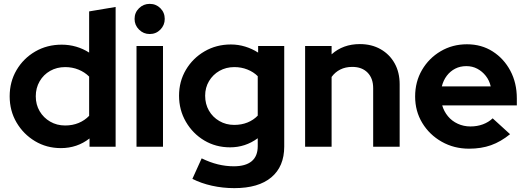

<svg xmlns="http://www.w3.org/2000/svg" viewBox="-20 -759 2723 993"><path d="M295 7Q221 7 161 -29Q101 -65 65.5 -125.5Q30 -186 30 -261Q30 -336 65.5 -396.5Q101 -457 162 -492.5Q223 -528 299 -528Q338 -528 374 -517.5Q410 -507 441 -487V-700L578 -723V0H443V-43Q379 7 295 7ZM317 -110Q355 -110 386.5 -123Q418 -136 441 -160V-363Q418 -386 386 -399Q354 -412 317 -412Q274 -412 239.5 -392.5Q205 -373 185 -338.5Q165 -304 165 -261Q165 -218 185 -184Q205 -150 239.5 -130Q274 -110 317 -110Z M686 0V-521H823V0ZM754 -583Q722 -583 699 -606Q676 -629 676 -661Q676 -694 699 -716.5Q722 -739 754 -739Q787 -739 809.5 -716.5Q832 -694 832 -661Q832 -629 809.5 -606Q787 -583 754 -583Z M1192 214Q1132 214 1076 201.5Q1020 189 975 166L1023 60Q1066 81 1107 91Q1148 101 1189 101Q1250 101 1281.5 75Q1313 49 1313 -3V-44Q1249 3 1170 3Q1096 3 1036.5 -32.5Q977 -68 941.5 -129Q906 -190 906 -264Q906 -338 941.5 -398Q977 -458 1038 -493.5Q1099 -529 1174 -529Q1212 -529 1248 -518Q1284 -507 1315 -487V-521H1450V-1Q1450 102 1383.5 158Q1317 214 1192 214ZM1191 -113Q1229 -113 1260 -125.5Q1291 -138 1313 -161V-365Q1291 -387 1259.5 -399.5Q1228 -412 1192 -412Q1149 -412 1115 -392.5Q1081 -373 1061 -339.5Q1041 -306 1041 -264Q1041 -221 1060.5 -187Q1080 -153 1114.5 -133Q1149 -113 1191 -113Z M1558 0V-521H1695V-478Q1754 -531 1841 -531Q1902 -531 1948.5 -504.5Q1995 -478 2021 -431.5Q2047 -385 2047 -323V0H1910V-303Q1910 -354 1881 -383.5Q1852 -413 1802 -413Q1767 -413 1740 -399.5Q1713 -386 1695 -361V0Z M2406 10Q2328 10 2264.5 -26Q2201 -62 2164 -123Q2127 -184 2127 -260Q2127 -336 2162.5 -397Q2198 -458 2259 -494Q2320 -530 2395 -530Q2470 -530 2528 -493Q2586 -456 2619.5 -393Q2653 -330 2653 -250V-214H2267Q2276 -183 2296.5 -158Q2317 -133 2347.5 -119Q2378 -105 2413 -105Q2448 -105 2477.5 -116Q2507 -127 2528 -147L2618 -65Q2570 -26 2519.5 -8Q2469 10 2406 10ZM2265 -312H2518Q2511 -343 2492.5 -366.5Q2474 -390 2448.5 -403.5Q2423 -417 2392 -417Q2360 -417 2334.5 -404Q2309 -391 2291 -367.5Q2273 -344 2265 -312Z"/></svg>

Font: Red Hat Display ExtraBold
Style: Regular
Weight: 800
Designer: Pentagram, MCKL
Foundry: Pentagram, MCKL
Version: Version 1.023